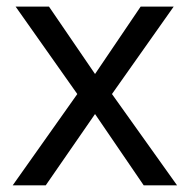

<svg xmlns="http://www.w3.org/2000/svg" viewBox="-20 -556 569 576"><path d="M211.9 -273.9 26.9 -536.1H127L265.1 -334L401.9 -536.1H501L315.9 -273.9L511.2 0H411.1L265.1 -213.9L117.2 0H18.1Z"/></svg>

Font: NotoSans
Style: Regular
Weight: 400
Designer: Monotype Design team
Foundry: Monotype Imaging Inc.
Version: Version 1.04